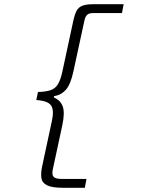

<svg xmlns="http://www.w3.org/2000/svg" viewBox="-20 -728 672 910"><path d="M279 162Q226 162 202.5 150Q179 138 176 115Q173 92 180 59L226 -155Q237 -205 222.5 -227.5Q208 -250 152 -254L160 -292Q198 -293 220.5 -301Q243 -309 255 -329.5Q267 -350 275 -386L326 -623Q333 -657 342 -675Q351 -693 369.5 -700.5Q388 -708 421 -708H566L558 -666H420Q404 -666 394.5 -659Q385 -652 380 -630L328 -390Q315 -329 293 -303.5Q271 -278 236 -272L235 -266Q267 -253 277.5 -223Q288 -193 275 -133L230 76Q225 101 234.5 110.5Q244 120 272 120H390L382 162Z"/></svg>

Font: Atkinson Hyperlegible Mono ExtraLight
Style: Italic
Weight: 200
Italic angle: -12°
Monospace: yes
Designer: Elliott Scott, Megan Eiswerth, Linus Boman, Theodore Petrosky, Letters from Sweden
Foundry: Applied Design Works, Letters from Sweden
Version: Version 2.001